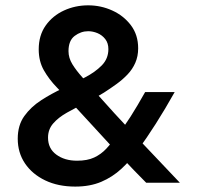

<svg xmlns="http://www.w3.org/2000/svg" viewBox="-20 -689 745 724"><path d="M263.7 14.6Q199.2 14.6 150.4 -8.8Q101.6 -32.2 74.2 -72.8Q46.9 -113.3 46.9 -166Q46.9 -216.8 71.8 -251.5Q96.7 -286.1 135.3 -311Q173.8 -335.9 217.8 -356.4Q261.7 -377 300.3 -397Q338.9 -417 363.8 -442.4Q388.7 -467.8 388.7 -503.9Q388.7 -526.4 377 -541.5Q365.2 -556.6 347.7 -564Q330.1 -571.3 312.5 -571.3Q285.2 -571.3 261.7 -553.7Q238.3 -536.1 238.3 -496.1Q238.3 -470.7 252.9 -446.8Q267.6 -422.9 290.5 -397.5Q313.5 -372.1 336.9 -344.7Q412.1 -259.8 490.2 -177.2Q568.4 -94.7 658.2 0H531.2Q484.4 -46.9 439.9 -94.7Q395.5 -142.6 349.6 -192.9Q303.7 -243.2 253.9 -296.9Q223.6 -329.1 194.3 -359.4Q165 -389.6 145.5 -423.8Q126 -458 126 -502.9Q126 -555.7 152.3 -592.8Q178.7 -629.9 221.2 -649.4Q263.7 -668.9 312.5 -668.9Q360.4 -668.9 403.3 -649.4Q446.3 -629.9 473.6 -593.8Q501 -557.6 501 -506.8Q501 -476.6 490.2 -452.1Q479.5 -427.7 460.9 -408.2Q442.4 -388.7 419.4 -372.1Q396.5 -355.5 372.1 -339.8Q337.9 -318.4 301.3 -300.3Q264.6 -282.2 232.4 -264.2Q200.2 -246.1 180.7 -223.6Q161.1 -201.2 161.1 -169.9Q161.1 -128.9 192.4 -106Q223.6 -83 270.5 -83Q309.6 -83 335.4 -95.2Q361.3 -107.4 380.9 -128.4Q400.4 -149.4 419.9 -174.8Q447.3 -210 472.2 -249Q497.1 -288.1 527.3 -341.8H638.7Q602.5 -277.3 567.4 -222.2Q532.2 -167 500 -123Q471.7 -84 438 -52.7Q404.3 -21.5 361.8 -3.4Q319.3 14.6 263.7 14.6Z"/></svg>

Font: Sen Medium
Style: Regular
Weight: 500
Designer: Kosal Sen, Philatype
Foundry: Philatype
Version: Version 2.000;gftools[0.9.31]